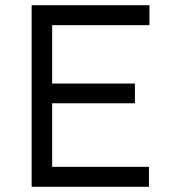

<svg xmlns="http://www.w3.org/2000/svg" viewBox="-20 -720 668 740"><path d="M102 0V-700H556V-623H181V-398H500V-322H181V-77H554V0Z"/></svg>

Font: Easer Grotesk Light
Style: Regular
Weight: 300
Designer: Boardeaser, Bonnie Shaver-Troup, Thomas Jockin
Foundry: Lexend
Version: Version 1.008;Glyphs 3.1.2 (3151)